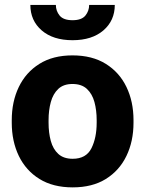

<svg xmlns="http://www.w3.org/2000/svg" viewBox="-20 -768 603 797"><path d="M28.8 -258.8V-269Q28.8 -346.2 58.1 -407Q87.4 -467.8 143.6 -502.9Q199.7 -538.1 280.8 -538.1Q362.8 -538.1 419.2 -502.9Q475.6 -467.8 504.9 -407Q534.2 -346.2 534.2 -269V-258.8Q534.2 -181.6 504.9 -120.8Q475.6 -60.1 419.4 -25.1Q363.3 9.8 281.7 9.8Q200.2 9.8 143.8 -25.1Q87.4 -60.1 58.1 -120.8Q28.8 -181.6 28.8 -258.8ZM181.6 -269V-258.8Q181.6 -216.8 190.9 -182.9Q200.2 -148.9 222.2 -128.9Q244.1 -108.9 281.7 -108.9Q337.4 -108.9 359.4 -152.3Q381.3 -195.8 381.3 -258.8V-269Q381.3 -310.1 372.1 -344.2Q362.8 -378.4 340.8 -398.9Q318.8 -419.4 280.8 -419.4Q243.7 -419.4 221.9 -398.9Q200.2 -378.4 190.9 -344.2Q181.6 -310.1 181.6 -269ZM350.1 -747.6H456.5Q456.5 -682.6 409.2 -641.8Q361.8 -601.1 281.2 -601.1Q200.2 -601.1 153.1 -641.8Q106 -682.6 106 -747.6H211.9Q211.9 -722.7 227.5 -703.4Q243.2 -684.1 281.2 -684.1Q318.8 -684.1 334.5 -703.4Q350.1 -722.7 350.1 -747.6Z"/></svg>

Font: Vazirmatn FD ExtraBold
Style: Regular
Weight: 800
Designer: Saber Rastikerdar
Foundry: Saber Rastikerdar
Version: Version 33.003